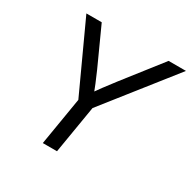

<svg xmlns="http://www.w3.org/2000/svg" viewBox="-161 -885 1037 1042"><g transform="rotate(30 357.0 -364.0)"><path d="M237.3 0 287.1 -299.3 90.3 -727.5H186.5L293.5 -492.2Q309.6 -456.1 324 -420.9Q338.4 -385.7 352.1 -346.2H314.5Q341.3 -385.7 367.4 -421.1Q393.6 -456.5 421.4 -492.2L605.5 -727.5H714.4L376 -299.3L326.2 0Z"/></g></svg>

Font: Inter 28pt
Style: Italic
Weight: 400
Italic angle: -9.3988°
Designer: Rasmus Andersson
Foundry: rsms
Version: Version 4.001;git-66647c0bb